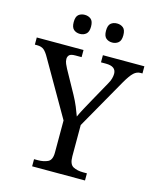

<svg xmlns="http://www.w3.org/2000/svg" viewBox="-136 -1000 896 1091"><g transform="rotate(15 311.5 -454.5)"><path d="M159 0V-42H182Q215 -42 239.5 -53.5Q264 -65 264 -109V-298L79 -619Q63 -648 48.5 -660Q34 -672 8 -672H-5V-714H270V-672H233Q206 -672 197.5 -662.5Q189 -653 189 -640Q189 -626 195 -612Q201 -598 207 -587L281 -453Q298 -422 310.5 -392Q323 -362 331 -339Q340 -360 357 -391Q374 -422 391 -453L455 -568Q465 -585 469 -600.5Q473 -616 473 -628Q473 -672 413 -672H384V-714H628V-672H616Q595 -672 577 -655.5Q559 -639 533 -594L365 -298V-114Q365 -67 389 -54.5Q413 -42 447 -42H470V0ZM416 -797Q394 -797 379.5 -809.5Q365 -822 365 -853Q365 -885 379.5 -897Q394 -909 416 -909Q437 -909 452 -897Q467 -885 467 -853Q467 -822 452 -809.5Q437 -797 416 -797ZM226 -797Q204 -797 189.5 -809.5Q175 -822 175 -853Q175 -885 189.5 -897Q204 -909 226 -909Q247 -909 262 -897Q277 -885 277 -853Q277 -822 262 -809.5Q247 -797 226 -797Z"/></g></svg>

Font: Noto Serif Khojki
Style: Regular
Weight: 400
Designer: Juan Bruce
Version: Version 2.002